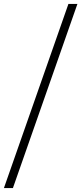

<svg xmlns="http://www.w3.org/2000/svg" viewBox="-43 -862 416 982"><path d="M307 -842H353L23 100H-23Z"/></svg>

Font: Montserrat Atlas Light
Style: Regular
Weight: 300
Designer: Julieta Ulanovsky
Foundry: Julieta Ulanovsky
Version: Version 7.200